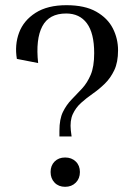

<svg xmlns="http://www.w3.org/2000/svg" viewBox="-20 -710 519 740"><path d="M256 -184H209V-206Q209 -251 222.5 -278.5Q236 -306 256 -326.5Q276 -347 296 -368.5Q316 -390 329.5 -421.5Q343 -453 343 -505Q343 -582 315 -620Q287 -658 235 -658Q169 -658 143 -608.5Q117 -559 127 -467L45 -483Q36 -537 53.5 -584Q71 -631 117 -660.5Q163 -690 236 -690Q307 -690 351 -665Q395 -640 415 -600.5Q435 -561 435 -516Q435 -470 420.5 -439.5Q406 -409 384 -387.5Q362 -366 337.5 -349Q313 -332 292.5 -313.5Q272 -295 260.5 -270Q249 -245 253 -207ZM231 10Q206 10 190.5 -6Q175 -22 175 -47Q175 -72 190.5 -87.5Q206 -103 231 -103Q256 -103 272 -87.5Q288 -72 288 -47Q288 -22 272 -6Q256 10 231 10Z"/></svg>

Font: Inria Serif
Style: Regular
Weight: 400
Designer: Black Foundry Team
Foundry: Black Foundry
Version: Version 1.000; ttfautohint (v1.8.3)